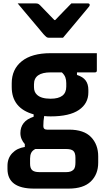

<svg xmlns="http://www.w3.org/2000/svg" viewBox="-20 -860 640 1130"><path d="M351 -638H266Q259 -638 253.5 -642Q248 -646 235 -660Q228 -669 210.5 -689.5Q193 -710 170.5 -737Q148 -764 125 -791Q102 -818 84 -840H187Q198 -840 203.5 -838Q209 -836 216 -829Q235 -809 300 -742H305Q337 -775 359 -798Q381 -821 400 -840H497Q508 -840 508 -831Q508 -827 505 -822.5Q502 -818 489 -803Q478 -790 459 -767Q440 -744 419 -719Q398 -694 379.5 -672Q361 -650 351 -638ZM100 -77Q100 -111 119 -135.5Q138 -160 178 -173V-187Q49 -223 49 -348V-370Q49 -452 108 -499.5Q167 -547 278 -547H550V-445Q550 -434 539 -434H433V-419Q468 -408 484 -386.5Q500 -365 500 -331V-316Q500 -251 444.5 -213Q389 -175 278 -175Q258 -175 240 -177Q235 -149 235 -118Q235 -97 257 -97H386Q474 -97 516 -53Q558 -9 558 60V97Q558 166 514.5 208Q471 250 384 250H180Q24 250 24 134V116Q24 71 52 41.5Q80 12 126 5V-12Q114 -25 107 -41.5Q100 -58 100 -77ZM278 -279Q370 -279 370 -350V-371Q370 -390 364.5 -405Q359 -420 344 -434H278Q180 -434 180 -364V-347Q180 -319 197 -303Q221 -279 278 -279ZM212 153H370Q398 153 411 140Q419 133 421.5 121.5Q424 110 424 96V69Q424 40 412 28.5Q400 17 370 17H190Q189 17 188 17Q170 26 163.5 40Q157 54 157 73V104Q157 130 169.5 141.5Q182 153 212 153Z"/></svg>

Font: Recursive Sn Lnr St
Style: Bold
Weight: 700
Version: Version 1.079;hotconv 1.0.112;makeotfexe 2.5.65598; ttfautoh